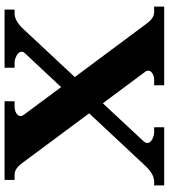

<svg xmlns="http://www.w3.org/2000/svg" viewBox="31 -771 740 842"><g transform="rotate(-90 401.0 -350.0)"><path d="M793 -44V0H448V-44H471Q488 -44 500 -51.5Q512 -59 512 -70Q512 -78 506 -85L369 -269L204 -92Q195 -83 195 -74Q195 -61 211 -52.5Q227 -44 242 -44H264V0H9V-44H26Q58 -44 94 -82L325 -329L109 -620Q95 -639 82.5 -647.5Q70 -656 56 -656H33V-700H378V-656H355Q338 -656 325.5 -648.5Q313 -641 313 -630Q313 -623 319 -615L440 -452L586 -608Q595 -617 595 -625Q595 -638 578.5 -647Q562 -656 547 -656H525V-700H780V-656H763Q731 -656 695 -618L484 -392L717 -79Q730 -61 742.5 -52.5Q755 -44 770 -44Z"/></g></svg>

Font: Taviraj
Style: Bold
Weight: 700
Designer: Katatrad Team
Foundry: CadsonDemak
Version: Version 1.001